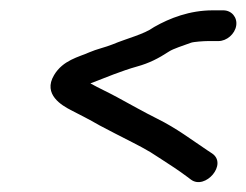

<svg xmlns="http://www.w3.org/2000/svg" viewBox="-20 -444 489 381"><path d="M423.1 -423.5H402.1C356.4 -423.5 316.8 -408 286.2 -390.6C285.9 -390.4 285.3 -390 284.9 -389.8C265.2 -375.7 233.6 -368.5 202.5 -355.6C191 -350.8 170.5 -346.1 157.5 -340.3C136 -330.7 105 -324.7 87.3 -295C64.2 -256.4 103.7 -234.4 120.3 -225.7C140.7 -215.1 156.3 -207.5 176.4 -195.8L207 -179.8C232 -166.7 256.1 -155.4 278.4 -142.1L300 -128.2C317.9 -116.7 334.6 -105.8 350.9 -93.6L358.9 -87.6C387.4 -66.4 432.5 -118.6 400.6 -139.7L391.5 -145.7C360.1 -166.6 330.9 -189.2 292.3 -208.3C265.5 -221.6 238.6 -237 212.3 -251.2C193.7 -261.3 177.1 -268.7 159.4 -278.5C189.2 -290 221.7 -303.6 251.9 -312C276.1 -318.7 294.3 -328 315.4 -341.8C324 -347.4 342.7 -353.2 359 -359.2C364.2 -361.1 384.7 -362.5 392.4 -362.5H413.4C429.9 -362.5 446.1 -376.5 448.7 -393C451.4 -409.5 439.6 -423.5 423.1 -423.5Z"/></svg>

Font: CiSf OpenHand
Style: BdObl
Weight: 400
Foundry: Cannot Into Space Fonts
Version: Version 0.7892